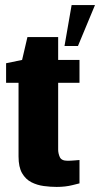

<svg xmlns="http://www.w3.org/2000/svg" viewBox="-20 -731 394 756"><path d="M203 5Q179 5 152.5 1.5Q126 -2 103.5 -13.5Q81 -25 67 -49Q53 -73 53 -115V-405H4V-482L67 -495L88 -585H209V-495H293V-405H209V-142Q209 -127 215.5 -112.5Q222 -98 246 -98Q258 -98 275.5 -99.5Q293 -101 293 -101V-9Q293 -9 265 -2Q237 5 203 5ZM234 -550 262 -711H354L287 -550Z"/></svg>

Font: Alumni Sans Thin Black
Style: Regular
Weight: 900
Version: Version 1.018